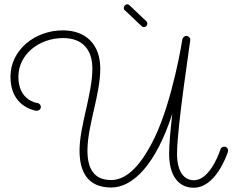

<svg xmlns="http://www.w3.org/2000/svg" viewBox="-20 -848 1087 898"><path d="M786 -316C777 -240 771 -171 771 -129C771 -30 812 30 886 30C987 30 1039 -117 1046 -138C1046 -140 1047 -142 1047 -144C1047 -153 1040 -162 1028 -162C1021 -162 1013 -157 1011 -149C996 -104 952 -5 887 -5C840 -5 808 -46 808 -129C808 -255 870 -651 870 -662C870 -671 862 -680 852 -680C843 -680 835 -673 833 -665C833 -662 788 -381 704 -206C627 -46 556 -6 500 -6C417 -6 389 -62 389 -144C389 -260 449 -405 449 -527C449 -639 383 -706 274 -706C144 -706 29 -615 29 -489C29 -385 91 -344 143 -331C144 -331 151 -330 152 -330C162 -330 171 -337 171 -348C171 -356 165 -365 155 -366C151 -367 66 -378 66 -489C66 -594 163 -670 275 -670C364 -670 412 -618 412 -527C412 -408 352 -259 352 -144C352 -46 389 29 500 29C604 29 710 -82 786 -316ZM664 -749 586 -823C583 -826 579 -828 575 -828C567 -828 559 -820 559 -811C559 -807 560 -803 564 -800L642 -726C645 -723 649 -721 653 -721C662 -721 669 -729 669 -737C669 -742 668 -746 664 -749Z"/></svg>

Font: Sacramento
Style: Regular
Weight: 400
Designer: Astigmatic (AOETI)
Foundry: Astigmatic (AOETI)
Version: Version 1.000